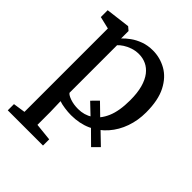

<svg xmlns="http://www.w3.org/2000/svg" viewBox="-223 -701 1075 1075"><g transform="rotate(45 314.0 -164.0)"><path d="M400 -36.8 310.2 -122.2 348.8 -161.3 436.8 -75.7ZM497.7 58 415.5 -23.3 452.2 -62.1 536.4 19ZM578.4 -297.4Q578.4 -234.1 558.7 -178.3Q539.1 -122.5 501.8 -79.8Q464.6 -37.1 411.6 -13Q358.5 11 291.6 11Q267.4 11 239.9 7Q212.3 3.1 194.8 -3.3L197.1 80.6V182.1L301 192.9V242H22.1V192.9L94.3 182.1V-478.3L21.3 -495.6V-549.9L163.7 -567.6H165.7L186.2 -550.2V-491.1Q202.6 -509.1 227.9 -527.3Q253.1 -545.6 286.4 -557.8Q319.7 -570 359.9 -570Q416.5 -570 466.5 -542.1Q516.5 -514.1 547.4 -454.1Q578.4 -394 578.4 -297.4ZM319.6 -500.3Q291.8 -500.3 267.8 -492.1Q243.8 -484 225.6 -472Q207.3 -460 197.1 -448.5V-71.7Q204.4 -60.8 232 -51.1Q259.5 -41.4 295.3 -41.4Q343.1 -41.4 382.1 -66.4Q421.1 -91.4 444.1 -144.5Q467.1 -197.7 467.1 -282.6Q467.1 -340.3 455.7 -381.6Q444.2 -422.9 423.8 -449.3Q403.3 -475.6 376.6 -487.9Q350 -500.3 319.6 -500.3Z"/></g></svg>

Font: Merriweather 7pt Light
Style: Regular
Weight: 300
Designer: Eben Sorkin
Foundry: Eben Sorkin
Version: Version 2.200;gftools[0.9.31]